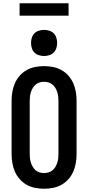

<svg xmlns="http://www.w3.org/2000/svg" viewBox="-20 -1148 540 1176"><path d="M250 8Q222 8 194.5 2.5Q167 -3 143 -16.5Q119 -30 100.5 -51Q82 -72 71 -97.5Q60 -123 55.5 -150Q51 -177 51 -205V-530Q51 -558 55.5 -585Q60 -612 71 -637.5Q82 -663 100.5 -684Q119 -705 143 -718.5Q167 -732 194.5 -737.5Q222 -743 250 -743Q278 -743 305.5 -737.5Q333 -732 357 -718.5Q381 -705 399.5 -684Q418 -663 429 -637.5Q440 -612 444.5 -585Q449 -558 449 -530V-205Q449 -177 444.5 -150Q440 -123 429 -97.5Q418 -72 399.5 -51Q381 -30 357 -16.5Q333 -3 305.5 2.5Q278 8 250 8ZM250 -88Q264 -88 277.5 -92Q291 -96 301.5 -105Q312 -114 319 -125.5Q326 -137 330.5 -150.5Q335 -164 336.5 -177.5Q338 -191 338 -205V-530Q338 -544 336.5 -557.5Q335 -571 330.5 -584.5Q326 -598 319 -609.5Q312 -621 301.5 -630Q291 -639 277.5 -643Q264 -647 250 -647Q236 -647 222.5 -643Q209 -639 198.5 -630Q188 -621 181 -609.5Q174 -598 169.5 -584.5Q165 -571 163.5 -557.5Q162 -544 162 -530V-205Q162 -191 163.5 -177.5Q165 -164 169.5 -150.5Q174 -137 181 -125.5Q188 -114 198.5 -105Q209 -96 222.5 -92Q236 -88 250 -88ZM250 -805Q234 -805 218 -810Q202 -815 191 -826Q180 -837 175 -853Q170 -869 170 -885Q170 -901 175 -917Q180 -933 191 -944Q202 -955 218 -960Q234 -965 250 -965Q266 -965 282 -960Q298 -955 309 -944Q320 -933 325 -917Q330 -901 330 -885Q330 -869 325 -853Q320 -837 309 -826Q298 -815 282 -810Q266 -805 250 -805ZM100 -1052V-1128H400V-1052Z"/></svg>

Font: Iosevka Term
Style: Bold
Weight: 700
Monospace: yes
Designer: Belleve Invis
Foundry: Belleve Invis
Version: Version 30.0.1